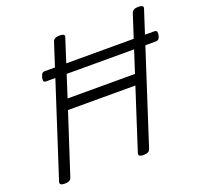

<svg xmlns="http://www.w3.org/2000/svg" viewBox="-167 -1196 1447 1395"><g transform="rotate(-20 556.0 -498.5)"><path d="M102 14Q58 14 67 -14L381 -984Q386 -998 399 -1004.5Q412 -1011 433 -1011Q479 -1011 468 -984L332 -561H853L990 -984Q995 -998 1008 -1004.5Q1021 -1011 1042 -1011Q1087 -1011 1077 -984L763 -14Q759 0 746 7Q733 14 711 14Q667 14 676 -14L827 -481H306L154 -14Q150 0 137 7Q124 14 102 14ZM229 -731Q211 -731 209 -742Q207 -753 210 -766Q213 -780 220 -792Q227 -804 246 -804H1090Q1109 -804 1111 -792Q1113 -780 1110 -766Q1108 -753 1100.5 -742Q1093 -731 1075 -731Z"/></g></svg>

Font: Playwrite CA
Style: Regular
Weight: 400
Designer: Veronika Burian, José Scaglione
Foundry: TypeTogether
Version: Version 1.002